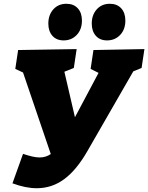

<svg xmlns="http://www.w3.org/2000/svg" viewBox="-20 -970 785 1017"><path d="M46 1 102 -155Q129 -146 150.5 -141Q172 -136 190 -136Q223 -136 249 -154L102 -586L61 -605L76 -705L386 -710L371 -610L321 -590L377 -349L502 -584L460 -605L475 -705L745 -710L730 -610L686 -592L442 -168Q385 -69 320 -21Q255 27 175 27Q145 27 113 20.5Q81 14 46 1ZM317 -756Q279 -756 257.5 -780.5Q236 -805 236 -845Q236 -891 262.5 -920.5Q289 -950 332 -950Q370 -950 392 -926Q414 -902 414 -861Q414 -814 386.5 -785Q359 -756 317 -756ZM547 -756Q509 -756 487.5 -780.5Q466 -805 466 -845Q466 -891 492.5 -920.5Q519 -950 562 -950Q600 -950 622 -926Q644 -902 644 -861Q644 -814 616.5 -785Q589 -756 547 -756Z"/></svg>

Font: Bitter Black
Style: Italic
Weight: 900
Italic angle: -9°
Designer: Sol Matas, and Bitter project Authors
Foundry: Sol Matas
Version: Version 2.001